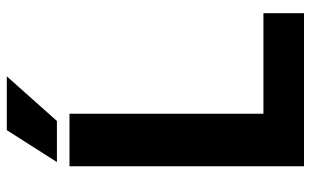

<svg xmlns="http://www.w3.org/2000/svg" viewBox="-200 -742 941 582"><g transform="rotate(-90 271.0 -450.5)"><path d="M522.5 -123V0H58.6V-710.9H217.8V-123ZM71.3 -749 168 -900.9H331.1L195.8 -749Z"/></g></svg>

Font: Vazirmatn UI ExtraBold
Style: Regular
Weight: 800
Designer: Saber Rastikerdar
Foundry: Saber Rastikerdar
Version: Version 33.003